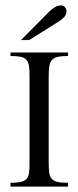

<svg xmlns="http://www.w3.org/2000/svg" viewBox="-20 -694 291 714"><path d="M19 0V-14.2Q43 -14.2 57.1 -17.3Q71.3 -20.5 78.6 -28.6Q85.9 -36.6 87.9 -51Q89.8 -65.4 89.8 -87.9V-411.1Q89.8 -434.1 87.9 -448.5Q85.9 -462.9 78.6 -471.2Q71.3 -479.5 57.1 -482.7Q43 -485.8 19 -485.8V-499H232.9V-485.8Q209.5 -485.8 195.3 -482.7Q181.2 -479.5 173.6 -471.2Q166 -462.9 163.6 -448.5Q161.1 -434.1 161.1 -411.1V-87.9Q161.1 -65.4 163.3 -51Q165.5 -36.6 172.9 -28.6Q180.2 -20.5 194.3 -17.3Q208.5 -14.2 232.9 -14.2V0ZM227.1 -651.9Q227.1 -639.2 218.3 -630.1Q209.5 -621.1 197.3 -613.3L88.4 -544.9H58.1L162.1 -649.9Q171.4 -659.2 182.6 -666.5Q193.8 -673.8 207.5 -673.8Q216.8 -673.8 221.9 -667Q227.1 -660.2 227.1 -651.9Z"/></svg>

Font: Scheherazade Rohingya
Style: Regular
Weight: 400
Designer: SIL International
Foundry: SIL International
Version: Version 2.000 (build 440/429)